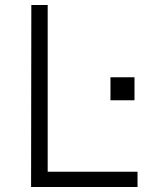

<svg xmlns="http://www.w3.org/2000/svg" viewBox="-20 -743 617 763"><path d="M104.5 -723H169.5V-60.5H526.5V0H103.5ZM514.5 -436V-344.5H419V-436Z"/></svg>

Font: Public Sans ExtraLight
Style: Regular
Weight: 250
Designer: The Public Sans Project Authors: Dan O. Williams and USWDS (Libre Franklin designed by Pablo Impallari and Rodrigo Fuenz
Version: Version 1.007